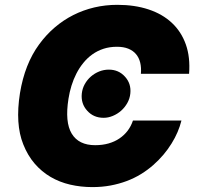

<svg xmlns="http://www.w3.org/2000/svg" viewBox="-20 -757 808 787"><path d="M61.8 -375Q81.3 -494.3 140.3 -574.9Q169 -614.3 204.4 -644.5Q239.7 -674.7 280.5 -695.3Q321.4 -715.9 366.8 -726.6Q412.3 -737.2 460.9 -737.2Q532 -737.2 588.8 -718.4Q645.6 -699.6 684.3 -663.5Q723 -627.5 741.7 -574.9Q760.3 -522.4 755 -454.5H557.5Q559.7 -479.8 554.7 -500.2Q549.7 -520.6 537.6 -535Q525.6 -549.4 506 -557.4Q486.5 -565.3 459.5 -565.3Q429.3 -565.3 404.1 -557Q378.9 -548.7 358.3 -533.9Q337.7 -519.2 321.4 -498.9Q305 -478.7 293 -455.1Q280.9 -431.5 272.9 -405.4Q264.9 -379.3 260.7 -352.3Q245.4 -256.4 274 -209.2Q302.6 -161.9 370 -161.9Q399.9 -161.9 424.9 -169Q449.9 -176.1 469.6 -189.5Q489.3 -202.8 503.4 -221.4Q517.4 -240.1 524.9 -262.8H723.7Q718 -239.7 707.9 -215.9Q697.8 -192.1 683.2 -168.7Q668.7 -145.2 649.9 -122.9Q631 -100.5 608 -80.3Q584.9 -60 557.7 -43.3Q530.5 -26.6 499.3 -14.9Q468 -3.2 432.9 3.4Q397.7 9.9 358.7 9.9Q311.1 9.9 267.6 -0.2Q224.1 -10.3 187.3 -31.8Q150.6 -53.3 122 -86.5Q93.4 -119.7 75.3 -165.5Q41.9 -248.6 61.8 -375ZM315.3 -373.6Q317.5 -394.2 327.4 -412.1Q337.4 -430 352.5 -443.2Q367.5 -456.3 386.5 -464Q405.5 -471.6 426.1 -471.6Q466.3 -471.6 492.2 -442.8Q518.5 -414.1 514.2 -373.6Q512.1 -353 501.8 -334.7Q491.5 -316.4 476.4 -303.1Q461.3 -289.8 442.6 -282Q424 -274.1 404.8 -274.1Q363.3 -274.1 337.4 -303.3Q311.1 -332 315.3 -373.6Z"/></svg>

Font: Inter P Black
Style: Italic
Weight: 900
Italic angle: -9.40001°
Designer: Rasmus Andersson
Foundry: rsms
Version: Version 3.018;git-588b23468